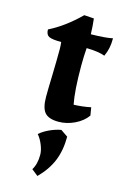

<svg xmlns="http://www.w3.org/2000/svg" viewBox="-113 -523 549 837"><g transform="rotate(15 161.0 -104.0)"><path d="M91 -83Q91 -114 93 -178Q95 -250 95 -297Q95 -314 93 -330Q51 -330 37 -337.5Q23 -345 23 -368Q92 -402 160 -469L204 -466Q208 -432 209 -396Q276 -397 307 -404Q307 -379 303 -360Q299 -341 290 -321Q261 -332 207 -333Q204 -294 204 -252Q204 -140 216 -80Q254 -81 293 -89L299 -53Q279 -25 243.5 -8Q208 9 171 9Q127 9 109 -11.5Q91 -32 91 -83ZM115 238Q132 211 132 169Q132 149 122 124.5Q112 100 98 84Q116 68 142.5 56Q169 44 193 40L225 62Q225 124 205.5 171.5Q186 219 144 261Z"/></g></svg>

Font: Mirza SemiBold
Style: Regular
Weight: 600
Designer: Arabic design by Kourosh Beigpour, Latin design by Eduardo Tunni, engineering by Lasse Fister
Version: Version 1.0010g